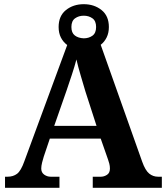

<svg xmlns="http://www.w3.org/2000/svg" viewBox="-20 -897 793 917"><path d="M4 0V-53H16Q43 -53 61.5 -67Q80 -81 96 -126L301 -682Q282 -696 271 -717.5Q260 -739 260 -768Q260 -821 295 -849Q330 -877 380 -877Q430 -877 465 -849Q500 -821 500 -768Q500 -740 489.5 -718.5Q479 -697 461 -683L659 -125Q674 -83 692.5 -68Q711 -53 735 -53H753V0H423V-53H462Q477 -53 491 -62Q505 -71 505 -92Q505 -104 502 -115.5Q499 -127 496 -135L461 -235H218L189 -149Q185 -137 181 -120.5Q177 -104 177 -92Q177 -73 191 -63Q205 -53 222 -53H264V0ZM239 -296H441L388 -460Q378 -494 365.5 -536Q353 -578 345 -613Q337 -582 323.5 -541Q310 -500 298 -465ZM380 -714Q404 -714 421.5 -726.5Q439 -739 439 -768Q439 -797 421.5 -809.5Q404 -822 380 -822Q356 -822 338.5 -809.5Q321 -797 321 -768Q321 -740 337.5 -727.5Q354 -715 380 -714Z"/></svg>

Font: Noto Serif Khojki
Style: Bold
Weight: 700
Version: Version 2.003